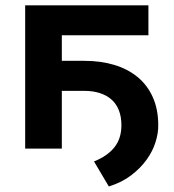

<svg xmlns="http://www.w3.org/2000/svg" viewBox="-20 -548 640 708"><path d="M527.3 -418H208V-323.7H291.5Q351.1 -323.7 400.9 -308.8Q450.7 -293.9 486.8 -264.4Q522.9 -234.9 543.2 -190.2Q563.5 -145.5 563.5 -86.4Q564 -57.6 553.7 -24.4Q543.5 8.8 521.2 40Q499 71.3 464.4 97.9Q429.7 124.5 381.3 139.6L326.7 47.4Q377 26.9 402.3 -5.4Q427.7 -37.6 427.7 -86.4Q427.7 -117.7 418.2 -141.6Q408.7 -165.5 390.9 -181.2Q373 -196.8 347.9 -204.8Q322.8 -212.9 291.5 -212.9H208V0H72.8V-528.3H527.3Z"/></svg>

Font: Roboto Mono
Style: Bold
Weight: 700
Designer: Google
Version: Version 2.000985; 2015; ttfautohint (v1.3)